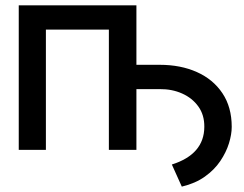

<svg xmlns="http://www.w3.org/2000/svg" viewBox="-20 -566 921 725"><path d="M50.8 0V-545.9H495.1V-321.3H583Q662.1 -321.3 723.4 -293.9Q784.7 -266.6 819.8 -214.1Q855 -161.6 855 -86.9Q855 -58.6 844.5 -24.7Q834 9.3 811.8 42.2Q789.6 75.2 753.7 100.8Q717.8 126.5 666.5 138.7L628.9 55.2Q751 16.6 751.5 -86.9Q752 -131.8 729 -163.8Q706.1 -195.8 667.7 -212.9Q629.4 -230 583 -229.5H495.1V0H391.1V-454.1H153.3V0Z"/></svg>

Font: Inter Tight Medium
Style: Regular
Weight: 500
Designer: Rasmus Andersson
Foundry: rsms
Version: Version 3.004; ttfautohint (v1.8.4.7-5d5b)